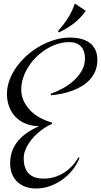

<svg xmlns="http://www.w3.org/2000/svg" viewBox="-20 -887 573 1090"><path d="M532.7 -546.9Q532.7 -511.7 521.2 -484.1Q509.8 -456.5 490.2 -435.1Q470.7 -413.6 444.6 -397.9Q418.5 -382.3 389.2 -371.6Q359.9 -360.8 328.9 -354.7Q297.9 -348.6 268.6 -346.2V-355Q300.8 -366.2 335.2 -384.8Q369.6 -403.3 397.7 -428.5Q425.8 -453.6 444.1 -485.6Q462.4 -517.6 462.4 -556.2Q462.4 -598.1 439.5 -623Q416.5 -647.9 373.5 -647.9Q339.8 -647.9 306.6 -637.5Q273.4 -627 243.2 -608.2Q212.9 -589.4 186.8 -564Q160.6 -538.6 141.6 -508.5Q122.6 -478.5 111.6 -445.6Q100.6 -412.6 100.6 -378.9Q100.6 -342.3 115.7 -311.5Q130.9 -280.8 155.3 -256.8Q179.7 -232.9 210.9 -216.6Q242.2 -200.2 274.4 -191.9V-183.1Q258.8 -176.8 241.2 -166Q223.6 -155.3 205.8 -141.1Q188 -127 171.6 -109.4Q155.3 -91.8 142.6 -72.3Q129.9 -52.7 122.3 -31.5Q114.7 -10.3 114.7 11.7Q114.7 68.4 142.8 97.7Q170.9 127 227.5 127Q259.3 127 288.3 118.4Q317.4 109.9 342.5 94Q367.7 78.1 388.7 55.7Q409.7 33.2 425.3 5.9L431.6 8.8Q418.5 43.9 393.6 75.7Q368.7 107.4 335.9 131.3Q303.2 155.3 264.4 169.2Q225.6 183.1 184.6 183.1Q152.8 183.1 126 173.8Q99.1 164.6 79.6 146.5Q60.1 128.4 48.8 101.8Q37.6 75.2 37.6 40Q37.6 -29.8 79.1 -82.8Q120.6 -135.7 202.6 -170.9Q161.6 -170.9 127.9 -184.1Q94.2 -197.3 70.1 -221.4Q45.9 -245.6 32.7 -279.3Q19.5 -313 19.5 -354Q19.5 -394 34.2 -433.1Q48.8 -472.2 74.5 -507.8Q100.1 -543.5 134.5 -573.7Q168.9 -604 208.7 -626.2Q248.5 -648.4 291.7 -661.1Q335 -673.8 377.4 -673.8Q408.7 -673.8 437 -667.2Q465.3 -660.6 486.6 -645.8Q507.8 -630.9 520.3 -606.4Q532.7 -582 532.7 -546.9ZM309.1 -710Q324.2 -727.5 337.9 -745.1Q351.6 -762.7 363.8 -781.5Q376 -800.3 386.2 -821.3Q396.5 -842.3 404.8 -867.2L467.3 -825.2Q437 -783.7 399.7 -754.6Q362.3 -725.6 314.5 -703.1Z"/></svg>

Font: Montez
Style: Regular
Weight: 400
Designer: Astigmatic (AOETI)
Foundry: Astigmatic (AOETI)
Version: Version 1.001